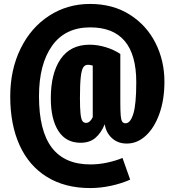

<svg xmlns="http://www.w3.org/2000/svg" viewBox="-20 -732 887 975"><path d="M591 -458V-215Q591 -167 593 -145Q595 -123 600.5 -114.5Q606 -106 618 -106Q642 -106 657 -154Q672 -202 672 -315Q672 -593 438 -593Q311 -593 244.5 -499.5Q178 -406 178 -243Q178 -68 243 17.5Q308 103 439 103Q482 103 525.5 93.5Q569 84 602 70L641 180Q600 199 545.5 211Q491 223 438 223Q310 223 218.5 166.5Q127 110 79.5 5.5Q32 -99 32 -242Q32 -378 84.5 -485Q137 -592 229.5 -652Q322 -712 437 -712Q553 -712 638.5 -658Q724 -604 769.5 -514Q815 -424 815 -317Q815 -226 789.5 -154.5Q764 -83 720.5 -43Q677 -3 624 -3Q578 -3 548 -31Q518 -59 512 -101Q493 -56 464 -31.5Q435 -7 389 -7Q315 -7 276.5 -67Q238 -127 238 -233Q238 -360 288 -432.5Q338 -505 435 -505Q475 -505 516.5 -492.5Q558 -480 591 -458ZM451 -137V-399Q437 -403 427 -403Q411 -403 402.5 -389.5Q394 -376 390 -340Q386 -304 386 -233Q386 -181 389 -154Q392 -127 398.5 -117.5Q405 -108 417 -108Q437 -108 451 -137Z"/></svg>

Font: Fira Sans Compressed ExtraBold
Style: Regular
Weight: 800
Width: 1
Designer: bBox Type GmbH & Carrois Corporate GbR & Edenspiekermann AG
Foundry: bBox Type GmbH & Carrois Corporate GbR & Edenspiekermann AG
Version: Version 4.301